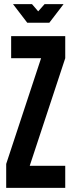

<svg xmlns="http://www.w3.org/2000/svg" viewBox="-20 -910 346 930"><path d="M112 -800 43 -890H135L165 -855L196 -890H288L219 -800ZM10 -116 179 -628H34V-735H296V-628L124 -107H296V0H10Z"/></svg>

Font: League Gothic
Style: Regular
Weight: 400
Designer: The League of Moveable Type
Version: Version 1.560;PS 001.560;hotconv 1.0.56;makeotf.lib2.0.21325